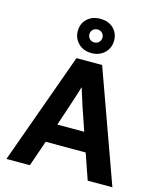

<svg xmlns="http://www.w3.org/2000/svg" viewBox="-138 -1066 971 1164"><g transform="rotate(15 347.5 -484.0)"><path d="M232 -861Q232 -908 263.5 -938Q295 -968 346 -968Q397 -968 428.5 -938Q460 -908 460 -861Q460 -816 428.5 -784.5Q397 -753 346 -753Q295 -753 263.5 -784.5Q232 -816 232 -861ZM316.5 -889.5Q305 -878 305 -861Q305 -844 316.5 -832Q328 -820 346 -820Q364 -820 375.5 -832Q387 -844 387 -861Q387 -878 375.5 -889.5Q364 -901 346 -901Q328 -901 316.5 -889.5ZM680 0H525L469 -162H218L162 0H15L267 -700H428ZM342 -536Q340 -527 335 -512Q330 -497 324 -477.5Q318 -458 310.5 -436Q303 -414 296 -392L259 -281H428Q407 -341 390 -392Q382 -414 375 -436Q368 -458 362 -477.5Q356 -497 351 -512Q346 -527 344 -536Z"/></g></svg>

Font: Post Grotesk Bold
Style: Bold
Weight: 700
Version: Version 1.0